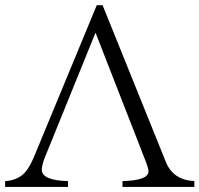

<svg xmlns="http://www.w3.org/2000/svg" viewBox="-24 -744 783 754"><path d="M356 -723.6H378.9L627 -108.9Q655.3 -37.1 739.3 -32.7V-9.8H457V-32.7Q559.1 -35.6 559.1 -70.8Q559.1 -80.6 551.3 -102.5L351.1 -615.7L156.2 -135.7Q140.1 -98.1 140.1 -77.6Q140.1 -35.6 243.2 -32.7V-9.8H-3.9V-32.7Q45.9 -35.6 75.2 -67.9Q94.7 -90.3 114.3 -139.6Z"/></svg>

Font: I.MingCP
Style: Regular
Weight: 400
Designer: I.Font Project
Version: Version 8.000; Sep 06, 2022